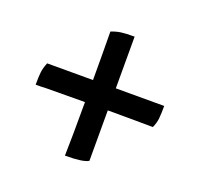

<svg xmlns="http://www.w3.org/2000/svg" viewBox="-95 -609 740 712"><g transform="rotate(20 275.0 -252.5)"><path d="M499 -212Q424 -213 321 -213V-14Q301 -1 229 -1Q231 -66 231 -213L74 -212Q62 -211 37 -211Q37 -242 39 -260Q41 -278 50 -300H231Q231 -409 230 -491Q250 -499 268.5 -501.5Q287 -504 321 -504V-300H512Q512 -269 510 -250Q508 -231 499 -212Z"/></g></svg>

Font: Vollkorn SC Black
Style: Regular
Weight: 900
Designer: Friedrich Althausen
Foundry: Friedrich Althausen
Version: Version 4.015